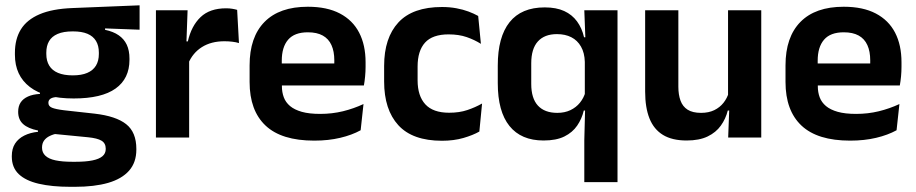

<svg xmlns="http://www.w3.org/2000/svg" viewBox="-20 -530 3529 740"><path d="M264 -150.5Q152.5 -150.5 95 -194.8Q37.5 -239 37.5 -319V-326.5Q37.5 -379.5 60.5 -416.8Q83.5 -454 132.5 -475Q181.5 -496 259.5 -499L518 -509.5V-415.5L385 -420.5V-415Q416.5 -408.5 437.2 -394.2Q458 -380 468.5 -357.8Q479 -335.5 479 -304V-299.5Q479 -227 425.5 -188.8Q372 -150.5 264 -150.5ZM258 93.5H272Q311 93.5 336.5 88.2Q362 83 374.8 72.2Q387.5 61.5 387.5 44.5V43Q387.5 22 371.2 12.2Q355 2.5 319 -1L175.5 -15L205 -16.5Q186.5 -13 172.2 -6.2Q158 0.5 150 11.5Q142 22.5 142 38.5V39.5Q142 58 155 70.2Q168 82.5 194 88Q220 93.5 258 93.5ZM269 190H251Q180 190 129.5 178.2Q79 166.5 52.2 141Q25.5 115.5 25.5 73.5V71.5Q25.5 43 38 23.5Q50.5 4 73.5 -7.5Q96.5 -19 126.5 -22V-27Q88.5 -34.5 69.2 -51.8Q50 -69 50 -99V-99.5Q50 -120.5 59.5 -135Q69 -149.5 87.8 -158Q106.5 -166.5 134 -168V-182.5L242.5 -155.5L207.5 -156.5Q184.5 -156 175.5 -150.2Q166.5 -144.5 166.5 -134V-133.5Q166.5 -120.5 180.5 -114.8Q194.5 -109 227 -105L344.5 -92Q427 -82.5 466.2 -51.5Q505.5 -20.5 505.5 44V46.5Q505.5 96 477.5 127.8Q449.5 159.5 396.8 174.8Q344 190 269 190ZM260.5 -239.5Q294 -239.5 316.2 -249Q338.5 -258.5 349.8 -277Q361 -295.5 361 -322V-327.5Q361 -354 350 -372.2Q339 -390.5 317 -399.8Q295 -409 261.5 -409H260Q224.5 -409 202 -399.2Q179.5 -389.5 169 -371.2Q158.5 -353 158.5 -327.5V-322Q158.5 -295.5 169.8 -277Q181 -258.5 203.8 -249Q226.5 -239.5 260.5 -239.5Z M705.5 -285 673 -370.5H704Q717.5 -430 753 -464Q788.5 -498 851.5 -498Q864.5 -498 875 -496.2Q885.5 -494.5 894 -492L901 -364Q890 -367.5 875.5 -369.2Q861 -371 845 -371Q794 -371 758.2 -348.5Q722.5 -326 705.5 -285ZM709 0H581V-490.5H703L697.5 -340L709 -335.5Z M1191 12Q1065 12 1003.5 -46Q942 -104 942 -214V-278Q942 -387 999.5 -445.5Q1057 -504 1166.5 -504Q1240.5 -504 1290 -478Q1339.5 -452 1364.2 -404.2Q1389 -356.5 1389 -290V-272.5Q1389 -254.5 1387.2 -235.8Q1385.5 -217 1382.5 -200.5H1266.5Q1268 -228 1268.2 -252.8Q1268.5 -277.5 1268.5 -297.5Q1268.5 -332 1257.5 -356.2Q1246.5 -380.5 1224 -393Q1201.5 -405.5 1166.5 -405.5Q1115 -405.5 1090.5 -377Q1066 -348.5 1066 -296V-250.5L1066.5 -236V-197.5Q1066.5 -174.5 1073.8 -155Q1081 -135.5 1098 -121.2Q1115 -107 1143.2 -99Q1171.5 -91 1214 -91Q1260 -91 1301.8 -101.2Q1343.5 -111.5 1381 -129L1370 -28Q1336.5 -9.5 1291.2 1.2Q1246 12 1191 12ZM1356.5 -200.5H1010V-285.5H1356.5Z M1683.5 12.5Q1570 12.5 1515.2 -47.5Q1460.5 -107.5 1460.5 -216V-276Q1460.5 -384 1515.5 -443.5Q1570.5 -503 1683.5 -503Q1713 -503 1738.8 -498.2Q1764.5 -493.5 1785.8 -485.5Q1807 -477.5 1823 -468.5L1833.5 -361Q1809 -376.5 1778.8 -387Q1748.5 -397.5 1709 -397.5Q1647 -397.5 1618.2 -365.8Q1589.5 -334 1589.5 -273.5V-220.5Q1589.5 -160.5 1619.2 -128Q1649 -95.5 1711 -95.5Q1750.5 -95.5 1781 -105.8Q1811.5 -116 1838 -131L1827.5 -23Q1803 -9 1766 1.8Q1729 12.5 1683.5 12.5Z M2075 11.5Q1988.5 11.5 1943.5 -44.5Q1898.5 -100.5 1898.5 -209.5V-277Q1898.5 -387.5 1944 -444.5Q1989.5 -501.5 2079.5 -501.5Q2124 -501.5 2154.5 -487.5Q2185 -473.5 2204 -447.5Q2223 -421.5 2231 -386.5H2268L2234 -291.5Q2233 -326.5 2219.2 -350.5Q2205.5 -374.5 2182 -386.5Q2158.5 -398.5 2126.5 -398.5Q2078.5 -398.5 2053 -370.2Q2027.5 -342 2027.5 -286V-206.5Q2027.5 -151 2053.2 -123Q2079 -95 2128 -95Q2156.5 -95 2178.5 -105.5Q2200.5 -116 2215.2 -134.2Q2230 -152.5 2236.5 -175.5L2266 -104H2230Q2222.5 -72 2204.5 -45.8Q2186.5 -19.5 2155.2 -4Q2124 11.5 2075 11.5ZM2360 172H2232V10.5L2235.5 -125.5L2234 -146.5V-347L2236.5 -373.5L2232 -490.5H2360Z M2466.5 -490.5H2594.5V-195.5Q2594.5 -165 2602.8 -142.2Q2611 -119.5 2630.2 -107.2Q2649.5 -95 2682 -95Q2711.5 -95 2733 -105.5Q2754.5 -116 2768.5 -133.8Q2782.5 -151.5 2789 -173.5L2809 -104H2785Q2777 -72 2758.2 -45.8Q2739.5 -19.5 2707.2 -4Q2675 11.5 2626.5 11.5Q2570.5 11.5 2535.2 -10Q2500 -31.5 2483.2 -73.5Q2466.5 -115.5 2466.5 -177ZM2786 -490.5H2914V0H2786.5L2791 -119L2786 -129.5Z M3256.5 12Q3130.5 12 3069 -46Q3007.5 -104 3007.5 -214V-278Q3007.5 -387 3065 -445.5Q3122.5 -504 3232 -504Q3306 -504 3355.5 -478Q3405 -452 3429.8 -404.2Q3454.5 -356.5 3454.5 -290V-272.5Q3454.5 -254.5 3452.8 -235.8Q3451 -217 3448 -200.5H3332Q3333.5 -228 3333.8 -252.8Q3334 -277.5 3334 -297.5Q3334 -332 3323 -356.2Q3312 -380.5 3289.5 -393Q3267 -405.5 3232 -405.5Q3180.5 -405.5 3156 -377Q3131.5 -348.5 3131.5 -296V-250.5L3132 -236V-197.5Q3132 -174.5 3139.2 -155Q3146.5 -135.5 3163.5 -121.2Q3180.5 -107 3208.8 -99Q3237 -91 3279.5 -91Q3325.5 -91 3367.2 -101.2Q3409 -111.5 3446.5 -129L3435.5 -28Q3402 -9.5 3356.8 1.2Q3311.5 12 3256.5 12ZM3422 -200.5H3075.5V-285.5H3422Z"/></svg>

Font: Anek Devanagari SemiBold
Style: Regular
Weight: 600
Designer: Kailash Malviya (Devanagari) & Yesha Goshar (Latin)
Foundry: Ek Type
Version: Version 1.003